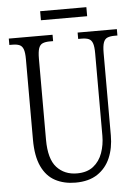

<svg xmlns="http://www.w3.org/2000/svg" viewBox="-57 -877 664 931"><g transform="rotate(-5 274.5 -411.5)"><path d="M273 10Q217 10 174.5 -12.5Q132 -35 108.5 -85Q85 -135 85 -215V-607Q85 -640 79 -656Q73 -672 60 -677.5Q47 -683 25 -683H11V-714H224V-683H208Q187 -683 173.5 -677.5Q160 -672 154 -655Q148 -638 148 -603V-210Q148 -116 185.5 -75Q223 -34 284 -34Q333 -34 363.5 -58Q394 -82 408 -121.5Q422 -161 422 -205V-606Q422 -640 416 -656Q410 -672 397 -677.5Q384 -683 362 -683H346V-714H537V-683H524Q502 -683 488.5 -677.5Q475 -672 469 -655Q463 -638 463 -604V-203Q463 -142 442.5 -94Q422 -46 380 -18Q338 10 273 10ZM174 -789V-833H399V-789Z"/></g></svg>

Font: Noto Serif Khmer ExtraCondensed Light
Style: Regular
Weight: 300
Width: 2
Designer: Danh Hong and the Monotype Design Team
Foundry: Monotype Imaging Inc.
Version: Version 2.004